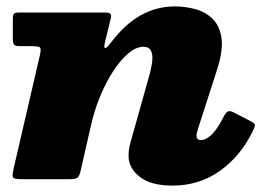

<svg xmlns="http://www.w3.org/2000/svg" viewBox="-20 -559 839 599"><path d="M40 -520Q26.5 -520 23.2 -516Q20 -512 20 -498V-439Q20 -424 24 -419.5Q28 -415 43.5 -415H79Q102.5 -415 105.5 -410Q108.5 -405 104.5 -387L22 -31Q18 -12 20.2 -6Q22.5 0 48 0H197Q215.5 0 221.5 -4.5Q227.5 -9 231 -24L264.5 -170.5Q275.5 -218.5 294 -262.2Q312.5 -306 335 -339.8Q357.5 -373.5 381.2 -393.2Q405 -413 427 -413Q445 -413 451.2 -400.5Q457.5 -388 454.5 -365Q451.5 -342 442 -310L390 -125Q386.5 -114 383.8 -100.8Q381 -87.5 381 -73Q381 -35 415.8 -7.5Q450.5 20 518 20Q601.5 20 665.5 -25.5Q729.5 -71 767 -146.5Q775.5 -163.5 775.5 -169Q775.5 -174.5 758 -183L707.5 -209Q696 -214.5 690 -210.8Q684 -207 679 -197Q657.5 -155 639.8 -138.5Q622 -122 607 -122Q593 -122 593 -136Q593 -142 597 -155L657 -341Q677 -403.5 670.8 -442.2Q664.5 -481 641.2 -502.2Q618 -523.5 586.8 -531.2Q555.5 -539 526 -539Q468 -539 418.5 -511Q369 -483 326 -426Q311.5 -407 307.5 -409Q303.5 -411 308 -430L325.5 -501Q328.5 -512.5 324 -516.2Q319.5 -520 306 -520Z"/></svg>

Font: Besley Black
Style: Italic
Weight: 900
Italic angle: -13°
Designer: Owen Earl
Foundry: indestructible type*
Version: Version 2.001